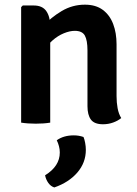

<svg xmlns="http://www.w3.org/2000/svg" viewBox="-20 -525 586 822"><path d="M124.5 -501.5Q161.5 -501.5 178.2 -477.5Q195 -453.5 195 -412V0Q168.5 4.5 133.5 4.5Q98.5 4.5 70.5 0V-494.5L77.5 -501.5ZM479 -113.5Q479 -86 483.5 -61.8Q488 -37.5 499 -19.5Q485 -8 464.5 -0.5Q444 7 421 7Q384 7 369.2 -13Q354.5 -33 354.5 -70.5V-309Q354.5 -352.5 343.2 -372.8Q332 -393 300 -393Q279 -393 253.2 -382.5Q227.5 -372 204 -351.2Q180.5 -330.5 164.5 -299.5V-413.5Q198.5 -450.5 244.2 -477.8Q290 -505 343.5 -505Q390 -505 420 -482.8Q450 -460.5 464.5 -422.2Q479 -384 479 -335.5ZM337.5 61.5Q341.5 70.5 344.5 86.2Q347.5 102 347.5 116.5Q347.5 171.5 311 213.8Q274.5 256 212.5 277.5Q197 272.5 186.8 258Q176.5 243.5 173 225.5Q236 186.5 236 128Q236 114.5 232.5 101Q229 87.5 223 75.5Q252.5 54.5 296 54.5Q317.5 54.5 337.5 61.5Z"/></svg>

Font: Signika Negative Light SemiBold
Style: Regular
Weight: 600
Version: Version 2.001